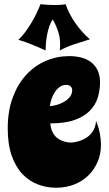

<svg xmlns="http://www.w3.org/2000/svg" viewBox="-20 -838 508 896"><path d="M446.8 -454.1Q446.8 -417.5 436.3 -382.8Q425.8 -348.1 399.4 -321.3Q373 -294.4 328.4 -278.3Q283.7 -262.2 214.8 -262.2Q216.8 -238.3 224.9 -222.2Q232.9 -206.1 244.1 -196.3Q255.4 -186.5 268.1 -181.6Q280.8 -176.8 291.5 -174.8Q302.2 -172.9 309.6 -172.9Q316.9 -172.9 316.9 -172.9Q347.2 -176.3 371.1 -188.5Q381.3 -193.4 391.1 -200.9Q400.9 -208.5 408.9 -219Q417 -229.5 422.1 -242.9Q427.2 -256.3 428.2 -273.9Q440.9 -242.2 446 -214.6Q451.2 -187 451.2 -163.1Q451.2 -119.1 435.3 -82.3Q419.4 -45.4 391.6 -18.6Q363.8 8.3 325.4 23.2Q287.1 38.1 242.2 38.1Q198.2 38.1 157.5 22.9Q116.7 7.8 85.2 -25.1Q53.7 -58.1 34.9 -110.8Q16.1 -163.6 16.1 -238.8Q16.1 -320.3 39.6 -383.3Q63 -446.3 102.5 -489Q142.1 -531.7 194.1 -554Q246.1 -576.2 303.2 -576.2Q331.5 -576.2 357.7 -569.8Q383.8 -563.5 403.6 -548.8Q423.3 -534.2 435.1 -511Q446.8 -487.8 446.8 -454.1ZM212.9 -342.8Q226.6 -343.3 244.6 -348.4Q262.7 -353.5 278.8 -362.8Q294.9 -372.1 305.9 -385.7Q316.9 -399.4 316.9 -417Q316.9 -428.2 309.1 -435.1Q301.3 -441.9 289.1 -441.9Q272 -441.9 258.5 -432.1Q245.1 -422.4 235.6 -407.7Q226.1 -393.1 220.2 -375.5Q214.4 -357.9 212.9 -342.8ZM399.9 -654.8Q364.7 -644 327.9 -631.8Q291 -619.6 258.8 -602.5Q259.8 -610.4 260.3 -617.7Q260.7 -625 260.7 -632.3Q260.7 -662.6 251 -691.9Q241.2 -721.2 226.1 -747.6Q216.3 -732.9 210 -714.6Q203.6 -696.3 200 -676.8Q196.3 -657.2 194.6 -638.2Q192.9 -619.1 192.9 -602.5Q162.1 -616.7 130.1 -629.6Q98.1 -642.6 65.9 -652.3Q82 -667.5 97.2 -687.7Q112.3 -708 125.7 -730.2Q139.2 -752.4 150.1 -775.1Q161.1 -797.9 168.9 -818.4Q184.6 -816.9 200.4 -815.7Q216.3 -814.5 232.9 -814.5Q245.6 -814.5 259.5 -815.2Q273.4 -815.9 286.1 -818.4Q293.5 -796.4 305.4 -773.4Q317.4 -750.5 332.5 -729Q347.7 -707.5 364.7 -688.5Q381.8 -669.4 399.9 -654.8Z"/></svg>

Font: Spicy Rice
Style: Regular
Weight: 400
Version: Version 1.000